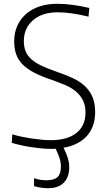

<svg xmlns="http://www.w3.org/2000/svg" viewBox="-20 -775 562 1015"><path d="M234 220Q198 220 160 209V167Q178 173 193.5 175.5Q209 178 225 178Q266 178 284 161Q302 144 302 106Q302 84 295 61.5Q288 39 274 11Q268 12 261.5 12Q255 12 249 12Q226 12 200 9.5Q174 7 146.5 3Q119 -1 92 -7Q65 -13 42 -20L45 -65Q67 -58 93.5 -52.5Q120 -47 147 -43Q174 -39 200 -36.5Q226 -34 249 -34Q336 -34 384 -72Q432 -110 432 -181Q432 -217 419 -243.5Q406 -270 383 -290Q360 -310 326.5 -324.5Q293 -339 253 -353Q199 -371 161.5 -390.5Q124 -410 100 -434Q76 -458 65.5 -488Q55 -518 55 -557Q55 -602 71.5 -638.5Q88 -675 117.5 -701Q147 -727 189 -741Q231 -755 282 -755Q320 -755 362 -749.5Q404 -744 452 -733L448 -687Q354 -710 284 -710Q203 -710 154.5 -668Q106 -626 106 -557Q106 -528 115 -505Q124 -482 144 -463.5Q164 -445 196.5 -429Q229 -413 276 -397Q323 -381 361.5 -363.5Q400 -346 427 -321.5Q454 -297 468.5 -263.5Q483 -230 483 -183Q483 -105 439.5 -56.5Q396 -8 316 6Q333 40 339.5 63Q346 86 346 108Q346 162 317 191Q288 220 234 220Z"/></svg>

Font: Encode Sans Narrow
Style: ExtraLight
Weight: 200
Designer: Pablo Impallari, Andres Torresi
Foundry: Pablo Impallari, Andres Torresi
Version: Version 1.000; ttfautohint (v1.00) -l 8 -r 50 -G 200 -x 14 -